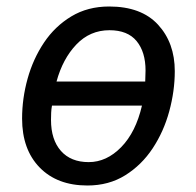

<svg xmlns="http://www.w3.org/2000/svg" viewBox="-20 -563 603 591"><path d="M249 8Q156 8 102 -47.5Q48 -103 48 -198Q48 -260 65 -321Q82 -382 115.5 -432Q149 -482 199.5 -512.5Q250 -543 316 -543Q415 -543 466.5 -487Q518 -431 518 -344Q518 -283 501 -220.5Q484 -158 450 -106.5Q416 -55 365.5 -23.5Q315 8 249 8ZM154 -312H427Q427 -321 427.5 -328.5Q428 -336 428 -346Q428 -403 400.5 -436.5Q373 -470 317 -470Q257 -470 215 -426Q173 -382 154 -312ZM253 -64Q308 -64 353 -110Q398 -156 417 -238H140Q138 -227 137.5 -216Q137 -205 137 -194Q137 -133 167.5 -98.5Q198 -64 253 -64Z"/></svg>

Font: Noto Sans IKEA
Style: Italic
Weight: 400
Italic angle: -12°
Designer: Monotype Design Team
Foundry: Monotype Imaging Inc.
Version: Version 2.001